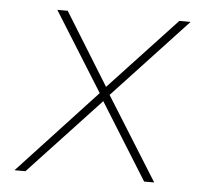

<svg xmlns="http://www.w3.org/2000/svg" viewBox="-44 -575 674 621"><g transform="rotate(5 293.5 -264.5)"><path d="M296.4 -294.4 514.2 -527.8 550.3 -527.3 310.1 -269.5 478.5 0H445.8L291.5 -247.6L60.5 0H24.9L277.8 -272.5L117.7 -528.8H151.4Z"/></g></svg>

Font: Roboto Mono Thin
Style: Italic
Weight: 250
Designer: Google
Version: Version 2.000985; 2015; ttfautohint (v1.3)